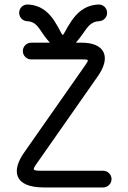

<svg xmlns="http://www.w3.org/2000/svg" viewBox="-20 -822 560 842"><path d="M432.6 -73.2H171.9C118.7 -73.2 118.7 -73.7 147 -113.3L407.7 -485.8C470.7 -573.7 437.5 -634.8 338.9 -634.8H312.5C329.1 -653.3 344.2 -674.8 353.5 -688.5C369.6 -711.9 386.2 -728 414.6 -729C434.6 -730 449.7 -746.1 449.7 -765.6C449.7 -788.1 431.2 -803.2 411.6 -802.2C349.1 -799.3 314.9 -761.7 293 -729.5C266.6 -690.4 260.3 -669.4 255.4 -669.4C249.5 -669.4 244.6 -689.9 218.3 -730.5C196.8 -762.7 164.1 -799.3 102.1 -802.2C82.5 -803.2 64 -788.1 64 -765.6C64 -746.1 79.1 -730 99.1 -729C126 -728 141.1 -713.9 156.7 -690.4C166.5 -675.3 181.6 -653.8 198.7 -634.8H116.7C96.7 -634.8 80.1 -618.2 80.1 -598.1C80.1 -578.1 96.7 -561.5 116.7 -561.5H338.9C372.1 -561.5 372.1 -561.5 348.1 -527.8L87.4 -155.3C28.3 -73.2 41 0 171.9 0H432.6C452.6 0 469.2 -16.6 469.2 -36.6C469.2 -56.6 452.6 -73.2 432.6 -73.2Z"/></svg>

Font: Velvelyne
Style: Regular
Weight: 400
Designer: Manon Van der Borght et Mariel Nils
Foundry: Velvetyne
Version: Version 1.070;Glyphs 3.3.1 (3343)